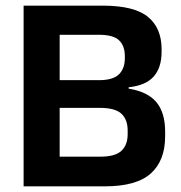

<svg xmlns="http://www.w3.org/2000/svg" viewBox="-20 -659 640 679"><path d="M350.5 0H156.5V-105H335.5Q387.5 -105 409.5 -125.8Q431.5 -146.5 431.5 -185V-197Q431.5 -236.5 409.2 -257Q387 -277.5 333 -277.5H155V-375.5H330Q379.5 -375.5 400.5 -396Q421.5 -416.5 421.5 -453.5V-460Q421.5 -497 401 -516.5Q380.5 -536 330 -536H154V-639H343.5Q454.5 -639 503 -599.5Q551.5 -560 551.5 -485V-476.5Q551.5 -419.5 523.2 -388Q495 -356.5 435 -350.5V-345.5Q502.5 -334.5 533.2 -297.5Q564 -260.5 564 -193.5V-177Q564 -91 513.2 -45.5Q462.5 0 350.5 0ZM191 0H63.5V-639H191Z"/></svg>

Font: Anek Devanagari Medium SemiBold
Style: Regular
Weight: 600
Version: Version 1.003